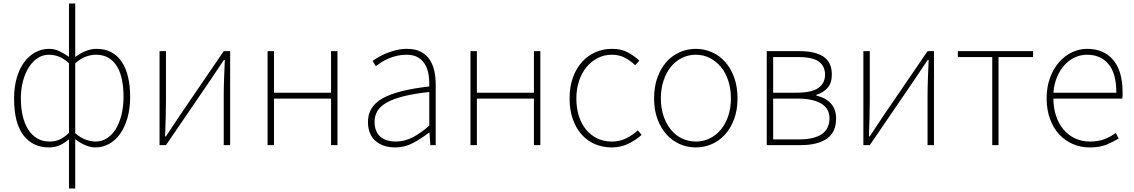

<svg xmlns="http://www.w3.org/2000/svg" viewBox="-20 -814 6359 1077"><path d="M367 -33V243H402V-33Q431 -11 460 1Q489 13 515 13Q555 13 590.5 -6Q626 -25 652.5 -61.5Q679 -98 694.5 -151Q710 -204 710 -271Q710 -332 698.5 -381.5Q687 -431 663.5 -466.5Q640 -502 604.5 -521Q569 -540 521 -540Q491 -540 460 -527.5Q429 -515 402 -494V-794H367V-495Q340 -514 313 -527Q286 -540 255 -540Q214 -540 178 -520.5Q142 -501 115.5 -465Q89 -429 74 -377.5Q59 -326 59 -262Q59 -123 111.5 -55Q164 13 255 13Q290 13 317 0Q344 -13 367 -33ZM402 -67V-459Q434 -487 463 -497Q492 -507 518 -507Q560 -507 589.5 -489Q619 -471 637.5 -439.5Q656 -408 664.5 -364.5Q673 -321 673 -271Q673 -216 661.5 -170Q650 -124 629.5 -90.5Q609 -57 580 -38.5Q551 -20 516 -20Q494 -20 464 -29.5Q434 -39 402 -67ZM367 -459V-69Q338 -41 312.5 -30.5Q287 -20 258 -20Q219 -20 189 -37.5Q159 -55 138.5 -87Q118 -119 107.5 -163.5Q97 -208 97 -262Q97 -313 108.5 -357.5Q120 -402 141 -435.5Q162 -469 191 -488Q220 -507 254 -507Q283 -507 310.5 -496.5Q338 -486 367 -459Z M911 -527H875V0H911L1159 -363L1236 -478H1241Q1239 -424 1237 -373Q1235 -322 1235 -277V0H1271V-527H1235L987 -164Q970 -139 949 -106.5Q928 -74 911 -49H906Q908 -103 909.5 -153.5Q911 -204 911 -249Z M1517 -527H1481V0H1517V-261H1837V0H1873V-527H1837V-294H1517Z M2196 13Q2250 13 2297 -12Q2344 -37 2386 -70H2389L2394 0H2424V-341Q2424 -381 2416 -417Q2408 -453 2389.5 -480.5Q2371 -508 2340 -524Q2309 -540 2262 -540Q2230 -540 2200.5 -532.5Q2171 -525 2146 -514.5Q2121 -504 2101.5 -492.5Q2082 -481 2070 -472L2088 -443Q2101 -453 2119 -464.5Q2137 -476 2159 -485.5Q2181 -495 2206.5 -501Q2232 -507 2260 -507Q2301 -507 2326.5 -491Q2352 -475 2366 -449.5Q2380 -424 2384.5 -392.5Q2389 -361 2388 -329Q2210 -309 2127 -263Q2044 -217 2044 -130Q2044 -93 2056 -65.5Q2068 -38 2089 -21Q2110 -4 2137.5 4.5Q2165 13 2196 13ZM2199 -20Q2175 -20 2153.5 -26Q2132 -32 2116 -45Q2100 -58 2090.5 -79.5Q2081 -101 2081 -131Q2081 -164 2097 -191Q2113 -218 2149 -238.5Q2185 -259 2244 -274Q2303 -289 2388 -298V-109Q2336 -64 2291.5 -42Q2247 -20 2199 -20Z M2655 -527H2619V0H2655V-261H2975V0H3011V-527H2975V-294H2655Z M3411 13Q3462 13 3504 -7.5Q3546 -28 3579 -57L3558 -83Q3530 -57 3493.5 -38.5Q3457 -20 3412 -20Q3367 -20 3330.5 -37.5Q3294 -55 3267.5 -87Q3241 -119 3227 -163.5Q3213 -208 3213 -262Q3213 -316 3228.5 -361.5Q3244 -407 3271 -439Q3298 -471 3334 -489Q3370 -507 3412 -507Q3454 -507 3485.5 -490Q3517 -473 3543 -448L3566 -474Q3540 -499 3503 -519.5Q3466 -540 3412 -540Q3364 -540 3321 -521.5Q3278 -503 3245.5 -467.5Q3213 -432 3194 -380Q3175 -328 3175 -262Q3175 -197 3193 -146Q3211 -95 3242.5 -59.5Q3274 -24 3317.5 -5.5Q3361 13 3411 13Z M3883 13Q3930 13 3972.5 -5.5Q4015 -24 4047 -59.5Q4079 -95 4098 -146Q4117 -197 4117 -262Q4117 -328 4098 -380Q4079 -432 4047 -467.5Q4015 -503 3972.5 -521.5Q3930 -540 3883 -540Q3836 -540 3793.5 -521.5Q3751 -503 3719 -467.5Q3687 -432 3668 -380Q3649 -328 3649 -262Q3649 -197 3668 -146Q3687 -95 3719 -59.5Q3751 -24 3793.5 -5.5Q3836 13 3883 13ZM3883 -20Q3841 -20 3805 -37.5Q3769 -55 3743 -87Q3717 -119 3702 -163.5Q3687 -208 3687 -262Q3687 -316 3702 -361.5Q3717 -407 3743 -439Q3769 -471 3805 -489Q3841 -507 3883 -507Q3925 -507 3961 -489Q3997 -471 4023.5 -439Q4050 -407 4065 -361.5Q4080 -316 4080 -262Q4080 -208 4065 -163.5Q4050 -119 4023.5 -87Q3997 -55 3961 -37.5Q3925 -20 3883 -20Z M4466 -527H4281V0H4472Q4566 0 4618 -36Q4670 -72 4670 -150Q4670 -180 4660.5 -202Q4651 -224 4635 -239.5Q4619 -255 4599.5 -264Q4580 -273 4559 -278V-282Q4595 -293 4620.5 -319.5Q4646 -346 4646 -397Q4646 -464 4600 -495.5Q4554 -527 4466 -527ZM4447 -294H4317V-494H4457Q4538 -494 4573 -468.5Q4608 -443 4608 -395Q4608 -348 4571 -321Q4534 -294 4447 -294ZM4461 -32H4317V-261H4452Q4540 -261 4586.5 -233Q4633 -205 4633 -151Q4633 -32 4461 -32Z M4859 -527H4823V0H4859L5107 -363L5184 -478H5189Q5187 -424 5185 -373Q5183 -322 5183 -277V0H5219V-527H5183L4935 -164Q4918 -139 4897 -106.5Q4876 -74 4859 -49H4854Q4856 -103 4857.5 -153.5Q4859 -204 4859 -249Z M5353 -494H5546V0H5581V-494H5775V-527H5353Z M6092 13Q6150 13 6187.5 -3Q6225 -19 6255 -37L6239 -68Q6209 -46 6174 -33Q6139 -20 6094 -20Q6048 -20 6010 -38Q5972 -56 5945 -88.5Q5918 -121 5903.5 -165Q5889 -209 5889 -261H6275Q6277 -271 6277 -280V-297Q6277 -415 6224.5 -477.5Q6172 -540 6078 -540Q6034 -540 5993 -520.5Q5952 -501 5920.5 -465Q5889 -429 5870 -377.5Q5851 -326 5851 -262Q5851 -198 5870 -146.5Q5889 -95 5921.5 -60Q5954 -25 5998 -6Q6042 13 6092 13ZM6242 -294H5889Q5893 -344 5910 -383.5Q5927 -423 5952.5 -450.5Q5978 -478 6010.5 -492.5Q6043 -507 6078 -507Q6153 -507 6197.5 -455Q6242 -403 6242 -294Z"/></svg>

Font: Spoqa Han Sans Neo Thin
Style: Regular
Weight: 100
Designer: [Spoqa Han Sans Neo] Dong-huui Kim  Younghwa Kang  Yujin Lee  [Noto Sans] Ryoko NISHIZUKA  (kana & ideographs); Paul D. 
Foundry: Spoqa (http://www.spoqa-han-sans.com)
Version: Version 1.100;hotconv 1.0.109;makeotfexe 2.5.65596